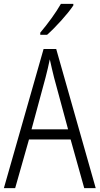

<svg xmlns="http://www.w3.org/2000/svg" viewBox="-20 -967 512 987"><path d="M357 -939V-947H293C266 -900 228 -848 187 -799V-788H222C265 -826 328 -895 357 -939ZM413 0H472L269 -715H204L0 0H58L129 -250H343ZM258 -568 330 -302H142L214 -568C222 -600 230 -631 236 -662C242 -632 251 -598 258 -568Z"/></svg>

Font: Noto Sans Thai Looped Condensed Light
Style: Regular
Weight: 300
Width: 3
Designer: Sasikarn Vongin, Ben Mitchell
Foundry: The Fontpad Ltd
Version: Version 1.001